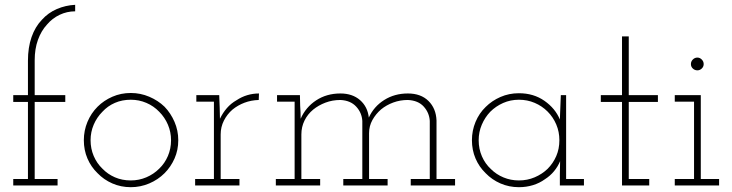

<svg xmlns="http://www.w3.org/2000/svg" viewBox="-20 -770 3040 797"><path d="M219 0V-27H124V-347H251V-375H124V-520Q124 -567 137.5 -604.5Q151 -642 175 -668Q197 -694 227.5 -708.5Q258 -723 292 -723V-750Q252 -748 216 -732.5Q180 -717 154 -688Q126 -659 111 -616Q96 -573 96 -518V-375H35V-347H96V-27H35V0Z M663 -51Q689 -77 704.5 -112Q720 -147 720 -188Q720 -228 704.5 -264Q689 -300 663 -327Q636 -353 599.5 -368.5Q563 -384 523 -384Q482 -384 446.5 -368.5Q411 -353 385 -327Q358 -300 343 -264Q328 -228 328 -188Q328 -147 343 -112Q358 -77 385 -51Q411 -24 446.5 -8.5Q482 7 523 7Q563 7 599.5 -8.5Q636 -24 663 -51ZM405 -70Q382 -92 369 -122.5Q356 -153 356 -188Q356 -222 369 -252.5Q382 -283 405 -306Q427 -330 457 -343Q487 -356 523 -356Q557 -356 587.5 -343Q618 -330 641 -306Q664 -283 677 -252.5Q690 -222 690 -188Q690 -153 677 -122.5Q664 -92 641 -70Q618 -47 587.5 -34Q557 -21 523 -21Q487 -21 457 -34Q427 -47 405 -70Z M974 0V-27H896V-212Q896 -243 909.5 -269.5Q923 -296 945 -315Q967 -333 994.5 -343.5Q1022 -354 1054 -355L1055 -382Q1030 -382 1006.5 -375Q983 -368 962 -354Q939 -341 922 -321.5Q905 -302 893 -277Q893 -293 892.5 -300Q892 -307 892 -322L890 -375H795V-348H868V-27H790V0Z M1309 0V-27H1231V-212Q1231 -243 1244 -269.5Q1257 -296 1280 -315Q1302 -333 1331 -344Q1360 -355 1393 -355Q1435 -353 1458.5 -327.5Q1482 -302 1484 -268V-27H1405V0H1589V-27H1512V-217Q1512 -247 1526 -272Q1540 -297 1562 -316Q1584 -334 1612.5 -344.5Q1641 -355 1673 -355Q1716 -353 1739 -327.5Q1762 -302 1764 -268V-27H1685V0H1869V-27H1792V-270Q1790 -320 1758.5 -351Q1727 -382 1673 -382Q1618 -382 1575 -355Q1532 -328 1511 -282Q1506 -327 1474.5 -354.5Q1443 -382 1393 -382Q1336 -382 1292.5 -353.5Q1249 -325 1228 -277Q1228 -293 1227.5 -304.5Q1227 -316 1226 -331L1225 -375H1130V-348H1203V-27H1125V0Z M2404 0V-27H2330V-375H2308Q2307 -349 2306 -324Q2305 -299 2304 -274Q2285 -320 2240 -351.5Q2195 -383 2134 -383Q2093 -383 2057.5 -367.5Q2022 -352 1996 -326Q1969 -300 1954 -264Q1939 -228 1939 -188Q1939 -147 1954 -112Q1969 -77 1996 -51Q2022 -24 2057.5 -8.5Q2093 7 2134 7Q2165 7 2192.5 -1.5Q2220 -10 2242 -26Q2264 -40 2280 -59.5Q2296 -79 2305 -101Q2305 -87 2304.5 -74Q2304 -61 2304 -47V0ZM2134 -356Q2169 -356 2199.5 -343Q2230 -330 2253 -307Q2276 -284 2289 -253.5Q2302 -223 2302 -188Q2302 -152 2289 -122Q2276 -92 2253 -69Q2230 -47 2199.5 -34Q2169 -21 2134 -21Q2100 -21 2070 -33.5Q2040 -46 2018 -68Q1994 -90 1980.5 -121Q1967 -152 1967 -188Q1967 -222 1980 -252.5Q1993 -283 2015 -306Q2038 -329 2068.5 -342.5Q2099 -356 2134 -356Z M2675 0V-27H2590V-347H2711V-375H2590V-619H2562V-375H2474V-347H2562V0Z M2965 0V-27H2889V-375H2781V-348H2861V-27H2781V0ZM2901 -504Q2901 -515 2893 -523Q2885 -531 2875 -531Q2864 -531 2856 -523Q2848 -515 2848 -504Q2848 -493 2856 -485.5Q2864 -478 2875 -478Q2885 -478 2893 -485.5Q2901 -493 2901 -504Z"/></svg>

Font: Josefin Slab Thin Light
Style: Regular
Weight: 300
Version: Version 2.000